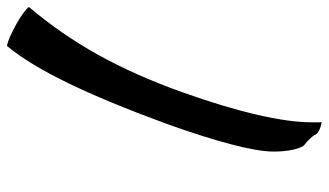

<svg xmlns="http://www.w3.org/2000/svg" viewBox="-216 -654 943 551"><g transform="rotate(-90 255.5 -378.5)"><path d="M96 -64Q96 -108 117 -187.5Q138 -267 176 -373Q238 -542 292.5 -654.5Q347 -767 399 -830Q411 -828 428.5 -820Q446 -812 463 -802.5Q480 -793 493.5 -783Q507 -773 511 -767Q433 -675 374 -569Q315 -463 266 -326Q224 -208 202 -113.5Q180 -19 180 44Q180 61 180 65Q180 69 181 73Q167 71 157 66Q147 61 144 54Q142 49 133 39.5Q124 30 117 25Q108 19 102 -6.5Q96 -32 96 -64Z"/></g></svg>

Font: Kaushan Script
Style: Regular
Weight: 400
Designer: Pablo Impallari
Foundry: Pablo Impallari
Version: Version 1.002